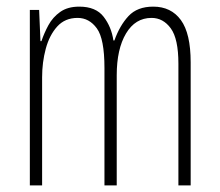

<svg xmlns="http://www.w3.org/2000/svg" viewBox="-20 -559 663 579"><path d="M442 -539Q496 -539 525.5 -498.5Q555 -458 555 -371V0H518V-367Q518 -442 495 -473.5Q472 -505 437 -505Q388 -505 360 -458Q332 -411 332 -332V0H295V-354Q295 -442 272 -473.5Q249 -505 214 -505Q176 -505 152.5 -479Q129 -453 118 -412Q107 -371 107 -326V0H70V-529H98L102 -435H105Q113 -459 126 -483Q139 -507 161.5 -523Q184 -539 219 -539Q269 -539 292.5 -508.5Q316 -478 322 -437H325Q341 -482 367.5 -510.5Q394 -539 442 -539Z"/></svg>

Font: Noto Sans Myanmar UI ExtraCondensed ExtraLight
Style: Regular
Weight: 200
Width: 2
Designer: Monotype Design Team
Foundry: Monotype Imaging Inc.
Version: Version 2.103; ttfautohint (v1.8.4.7-5d5b)